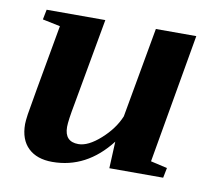

<svg xmlns="http://www.w3.org/2000/svg" viewBox="-60 -527 676 607"><g transform="rotate(10 278.0 -223.5)"><path d="M170.9 -105.5Q170.9 -58.1 215.3 -58.1Q246.6 -58.1 285.6 -93Q324.7 -127.9 341.8 -169.4L393.6 -459H523.4L451.2 -44.4L504.4 -32.2L498 0H325.2L329.1 -85.9Q253.4 11.7 143.6 11.7Q94.2 11.7 66.4 -14.9Q38.6 -41.5 38.6 -91.3Q38.6 -100.6 41.7 -123Q44.9 -145.5 93.3 -415L36.6 -426.8L43 -459H231.4L181.6 -181.6Q170.9 -125.5 170.9 -105.5Z"/></g></svg>

Font: Tinos
Style: Bold Italic
Weight: 700
Italic angle: -16.333°
Designer: Steve Matteson
Foundry: Monotype Imaging Inc.
Version: Version 1.23